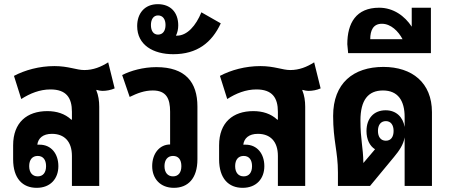

<svg xmlns="http://www.w3.org/2000/svg" viewBox="-20 -892 2155 921"><path d="M156 9C222 9 260 -35 260 -95C260 -154 226 -198 170 -198C166 -198 163 -198 159 -198C163 -229 186 -250 229 -250C288 -250 325 -214 325 -144V0H456V-380C456 -408 452 -435 442 -459L443 -461C453 -458 463 -456 471 -456C491 -456 512 -460 530 -468L499 -593C464 -571 428 -556 384 -556C347 -556 308 -575 241 -575C169 -575 100 -556 47 -528L82 -417C124 -444 171 -463 222 -463C298 -463 325 -423 325 -356V-318H322C291 -347 251 -359 207 -359C110 -359 43 -305 43 -195V-128C43 -35 89 9 156 9ZM161 -46C135 -46 120 -65 120 -95C120 -126 135 -144 161 -144C187 -144 201 -125 201 -95C201 -65 187 -46 161 -46Z M927 -381C927 -497 870 -570 730 -570C667 -570 607 -553 566 -532L602 -427C639 -445 673 -458 713 -458C778 -458 796 -419 796 -356V-199C745 -199 710 -155 710 -95C710 -35 749 9 814 9C881 9 927 -35 927 -128ZM810 -144C836 -144 850 -126 850 -95C850 -65 836 -46 810 -46C784 -46 769 -65 769 -95C769 -125 784 -144 810 -144Z M811 -632C925 -632 996 -687 1039 -780L946 -833C920 -769 878 -721 829 -721H824C831 -735 835 -752 835 -770C835 -834 797 -872 737 -872C673 -872 638 -827 638 -767C638 -676 715 -632 811 -632ZM738 -726C716 -726 704 -744 704 -772C704 -799 716 -818 738 -818C761 -818 774 -800 774 -772C774 -744 761 -726 738 -726Z M1144 9C1210 9 1248 -35 1248 -95C1248 -154 1214 -198 1158 -198C1154 -198 1151 -198 1147 -198C1151 -229 1174 -250 1217 -250C1276 -250 1313 -214 1313 -144V0H1444V-380C1444 -408 1440 -435 1430 -459L1431 -461C1441 -458 1451 -456 1459 -456C1479 -456 1500 -460 1518 -468L1487 -593C1452 -571 1416 -556 1372 -556C1335 -556 1296 -575 1229 -575C1157 -575 1088 -556 1035 -528L1070 -417C1112 -444 1159 -463 1210 -463C1286 -463 1313 -423 1313 -356V-318H1310C1279 -347 1239 -359 1195 -359C1098 -359 1031 -305 1031 -195V-128C1031 -35 1077 9 1144 9ZM1149 -46C1123 -46 1108 -65 1108 -95C1108 -126 1123 -144 1149 -144C1175 -144 1189 -125 1189 -95C1189 -65 1175 -46 1149 -46Z M1601 0H1755L1870 -139C1895 -169 1915 -198 1921 -233V0H2052V-354C2052 -495 1957 -571 1819 -571C1675 -571 1578 -493 1578 -336C1578 -217 1601 -165 1601 -65ZM1709 -314C1709 -412 1746 -458 1817 -458C1889 -458 1921 -409 1921 -331V-283C1913 -331 1880 -363 1830 -363C1773 -363 1738 -324 1738 -263C1738 -224 1753 -192 1779 -176L1723 -110C1722 -188 1709 -221 1709 -314ZM1831 -217C1806 -217 1793 -236 1793 -264C1793 -292 1806 -311 1831 -311C1855 -311 1868 -292 1868 -264C1868 -235 1855 -217 1831 -217Z M1650 -637H2047V-855H1955V-764C1922 -815 1867 -855 1799 -855C1688 -855 1646 -781 1646 -680ZM1756 -704C1756 -746 1770 -778 1812 -778C1855 -778 1891 -742 1911 -704Z"/></svg>

Font: Noto Sans Thai Looped Condensed
Style: Bold
Weight: 700
Width: 3
Designer: Sasikarn Vongin, Ben Mitchell
Foundry: The Fontpad Ltd
Version: Version 1.001